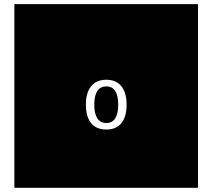

<svg xmlns="http://www.w3.org/2000/svg" viewBox="-20 -850 1017 919"><path d="M927.7 -830.1V48.8H48.8V-830.1ZM488.8 -436.5Q517.1 -436.5 531.5 -414.3Q545.9 -392.1 545.9 -349.1Q545.9 -306.2 531.5 -283.7Q517.1 -261.2 488.8 -261.2Q460.4 -261.2 445.8 -283.7Q431.2 -306.2 431.2 -349.1Q431.2 -392.1 445.8 -414.3Q460.4 -436.5 488.8 -436.5ZM488.8 -468.3Q441.4 -468.3 416.3 -437.5Q391.1 -406.7 391.1 -349.1Q391.1 -291 416.3 -260.5Q441.4 -230 488.8 -230Q536.1 -230 561 -260.5Q585.9 -291 585.9 -349.1Q585.9 -406.7 560.8 -437.5Q535.6 -468.3 488.8 -468.3Z"/></svg>

Font: BabelStone Maritime
Style: Regular
Weight: 400
Designer: Andrew West
Foundry: BabelStone
Version: Version 0.001;February 23, 2018